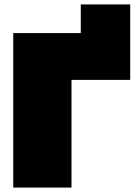

<svg xmlns="http://www.w3.org/2000/svg" viewBox="-20 -850 630 870"><path d="M40 0V-700H346V-830H570V-488H304V0Z"/></svg>

Font: Golos Text Black
Style: Regular
Weight: 900
Designer: A.Korolkova, Vitaly Kuzmin
Foundry: ParaType Ltd
Version: Version 2.004